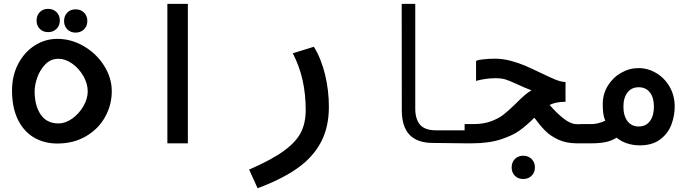

<svg xmlns="http://www.w3.org/2000/svg" viewBox="-20 -745 3640 998"><path d="M42.5 -275Q42.5 -351 74.2 -412.2Q106 -473.5 160 -508.2Q214 -543 278 -543Q351 -543 416.5 -504.5Q482 -466 521.5 -403Q561 -340 561 -271Q561 -199.5 526.2 -137Q491.5 -74.5 427 -36.8Q362.5 1 278 1Q208.5 1 155.2 -31Q102 -63 72.2 -125Q42.5 -187 42.5 -275ZM436 -270Q436 -310.5 413.2 -350Q390.5 -389.5 355 -414.5Q319.5 -439.5 284 -439.5Q244 -439.5 216 -411Q188 -382.5 174 -342.8Q160 -303 160 -270Q160 -196.5 191.2 -150Q222.5 -103.5 284 -103.5Q320.5 -103.5 355.8 -128.8Q391 -154 413.5 -193Q436 -232 436 -270ZM170 -638.5Q170 -665 186.8 -682Q203.5 -699 230 -699Q256.5 -699 273.8 -682Q291 -665 291 -638.5Q291 -612 273.8 -595Q256.5 -578 230 -578Q203.5 -578 186.8 -595Q170 -612 170 -638.5ZM313 -636Q313 -662.5 329.8 -679.5Q346.5 -696.5 373 -696.5Q399.5 -696.5 416.8 -679.5Q434 -662.5 434 -636Q434 -609.5 416.8 -592.5Q399.5 -575.5 373 -575.5Q346.5 -575.5 329.8 -592.5Q313 -609.5 313 -636Z M956.5 -725V0H850V-725Z M1569 -172.5Q1569 -256 1552.8 -328.5Q1536.5 -401 1502 -468L1611.5 -502Q1649.5 -440.5 1669.5 -358Q1689.5 -275.5 1689.5 -190.5Q1689.5 -83.5 1648 -5.5Q1606.5 72.5 1525.8 129.5Q1445 186.5 1319 233.5L1275 136.5Q1392 85.5 1455.5 39.2Q1519 -7 1544 -56.5Q1569 -106 1569 -172.5Z M2068.5 -172 2068 -725H2138.5V-180Q2138.5 -126.5 2163.2 -97Q2188 -67.5 2248 -67.5H2401.5V0L2230.5 -2Q2149.5 -2 2109 -44.2Q2068.5 -86.5 2068.5 -172Z M2395 -100H2440.5Q2493.5 -100 2533 -114.8Q2572.5 -129.5 2599.2 -150.8Q2626 -172 2662 -207.5Q2687.5 -233 2704.8 -248.2Q2722 -263.5 2742.5 -275.5Q2708.5 -288 2660.5 -310.5Q2626 -326.5 2606 -332.5Q2586 -338.5 2555 -338.5Q2530.5 -338.5 2504 -334.8Q2477.5 -331 2454.5 -324.5V-426Q2454.5 -432.5 2488.8 -436.2Q2523 -440 2552.5 -440Q2593 -440 2633.8 -429.2Q2674.5 -418.5 2708.8 -403.8Q2743 -389 2792 -365.5Q2837.5 -343.5 2864 -332.5Q2890.5 -321.5 2912.5 -319H2919.5V-216Q2910.5 -216 2897.5 -215Q2861 -212 2837 -199.5Q2870 -160.5 2908 -130Q2946 -99.5 2979.5 -99.5H3000.5L3001.5 0H2979Q2923.5 0 2882 -19.2Q2840.5 -38.5 2813.2 -66.2Q2786 -94 2757.5 -133Q2719 -95 2683.5 -68.5Q2648 -42 2584.8 -21Q2521.5 0 2432 0H2395ZM2639.5 125Q2639.5 98.5 2656.2 81.5Q2673 64.5 2699.5 64.5Q2726 64.5 2743.2 81.5Q2760.5 98.5 2760.5 125Q2760.5 151.5 2743.2 168.5Q2726 185.5 2699.5 185.5Q2673 185.5 2656.2 168.5Q2639.5 151.5 2639.5 125Z M3185 -29.5Q3160.5 -13.5 3129.2 -6.8Q3098 0 3054 0H2997.5V-100H3054Q3087 -100 3126 -117.5Q3118 -137 3115.5 -157.2Q3113 -177.5 3113 -203.5Q3113 -256 3139.2 -299Q3165.5 -342 3208.5 -366.5Q3251.5 -391 3299 -391Q3348 -391 3391.2 -365.2Q3434.5 -339.5 3460.8 -293.8Q3487 -248 3487 -191Q3487 -142.5 3469.5 -96.5Q3452 -50.5 3411.2 -20Q3370.5 10.5 3306 10.5Q3269.5 10.5 3238.5 0Q3207.5 -10.5 3185 -29.5ZM3300 -87.5Q3337 -87.5 3358 -115.2Q3379 -143 3379 -190.5Q3379 -238 3358 -264.8Q3337 -291.5 3300 -291.5Q3263 -291.5 3241.8 -264.5Q3220.5 -237.5 3220.5 -190.5Q3220.5 -143 3241.8 -115.2Q3263 -87.5 3300 -87.5Z"/></svg>

Font: JuliaMono BoldItalic
Style: Regular
Weight: 700
Italic angle: -9°
Monospace: yes
Designer: cormullion
Foundry: corm
Version: Version 0.049; ttfautohint (v1.8.4)